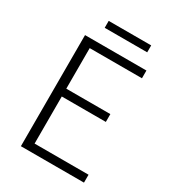

<svg xmlns="http://www.w3.org/2000/svg" viewBox="-205 -979 984 1091"><g transform="rotate(30 286.5 -433.0)"><path d="M106 0V-729H508.8V-678.2H166V-412.1H455.1V-360.8H166V-51.8H520V0ZM182.1 -820.8V-866.2H460.9V-820.8Z"/></g></svg>

Font: Source Han Sans CN Light
Style: Regular
Weight: 300
Designer: Ryoko NISHIZUKA  (kana, bopomofo & ideographs); Paul D. Hunt (Latin, Greek & Cyrillic); Sandoll Communications , Soo-you
Foundry: Adobe
Version: Version 2.000;hotconv 1.0.107;makeotfexe 2.5.65593